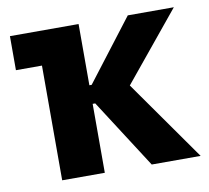

<svg xmlns="http://www.w3.org/2000/svg" viewBox="-64 -591 720 661"><g transform="rotate(-10 296.0 -260.0)"><path d="M102 0H251V-241H260L415 0H586L388 -281L584 -520H423L259 -306H251V-520H11V-401H102Z"/></g></svg>

Font: Fixel Text Bold
Style: Bold
Weight: 700
Width: 4
Designer: AlfaBravo + MacPaw
Foundry: Kyrylo Tkachov, Marchela Mozhyna, Serhii Makarenko, Maria Weinstein, Zakhar Kryvoshyya
Version: Version 1.211